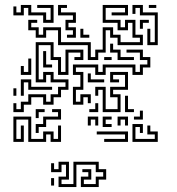

<svg xmlns="http://www.w3.org/2000/svg" viewBox="-20 -566 714 774"><path d="M154 -474V-504H94V-534H76V-504H34V-540H46V-516H64V-546H106V-516H166V-486H184V-534H130V-546H196V-474ZM334 -324V-384H214V-444H166V-414H124V-444H94V-486H130V-474H106V-456H136V-426H154V-456H226V-396H346V-336H364V-366H394V-456H436V-426H466V-396H544V-414H514V-474H496V-444H454V-474H394V-546H496V-504H430V-516H484V-534H406V-486H466V-456H484V-486H526V-426H556V-384H454V-414H424V-444H406V-354H376V-324ZM250 -414V-426H274V-444H244V-486H274V-504H214V-546H250V-534H226V-516H286V-474H256V-456H286V-414ZM574 -384V-450H586V-396H604V-504H544V-534H526V-510H514V-546H556V-516H616V-384ZM580 -534V-546H610V-534ZM544 -450V-486H580V-474H556V-450ZM304 -414V-450H316V-426H340V-414ZM34 -114V-150H46V-126H64V-156H94V-186H166V-156H184V-186H214V-216H244V-234H184V-264H166V-234H124V-396H196V-336H226V-276H244V-366H316V-324H280V-336H304V-354H256V-264H214V-324H184V-384H136V-246H154V-276H196V-246H256V-204H226V-174H196V-144H154V-174H106V-144H76V-114ZM454 -324V-354H424V-390H436V-366H466V-336H520V-324ZM274 -144V-216H304V-264H274V-306H376V-276H394V-306H526V-276H544V-306H574V-324H544V-354H490V-366H556V-336H586V-294H556V-264H514V-294H406V-264H364V-294H286V-276H316V-204H286V-156H304V-186H346V-150H334V-174H316V-144ZM154 -294V-360H166V-306H190V-294ZM400 -324V-336H430V-324ZM64 -264V-300H76V-276H94V-330H106V-264ZM394 -114V-204H376V-180H364V-216H406V-126H454V-174H424V-216H484V-264H436V-246H460V-234H424V-276H496V-204H436V-186H466V-114ZM334 -234V-270H346V-246H400V-234ZM64 -180V-246H106V-216H190V-204H94V-234H76V-180ZM34 -180V-210H46V-180ZM484 -114V-180H496V-126H520V-114ZM340 -114V-126H364V-150H376V-114ZM124 -30V-66H154V-96H214V-114H190V-126H226V-84H166V-54H136V-30ZM124 -90V-126H160V-114H136V-90ZM520 -84V-96H544V-120H556V-84ZM34 6V-96H106V-6H154V-36H196V-6H214V-60H226V6H184V-24H166V6H94V-84H46V-6H64V-60H76V6ZM334 -60V-96H376V-60H364V-84H346V-60ZM394 -54V-96H430V-84H406V-66H430V-54ZM454 -60V-96H496V-60H484V-84H466V-60ZM514 6V-66H556V-30H544V-54H526V-6H604V-24H574V-60H586V-36H616V6ZM400 6V-6H484V-24H370V-36H496V6ZM216 188V146H246V98H228V128H186V92H198V116H216V86H258V158H228V176H276V86H378V116H408V158H378V188H306V146H336V128H312V116H348V158H318V176H366V146H396V128H366V98H288V188ZM186 182V152H198V182Z"/></svg>

Font: Rubik Maze
Style: Regular
Weight: 400
Designer: Hubert and Fischer, NaN
Foundry: Hubert and Fischer, NaN
Version: Version 2.200